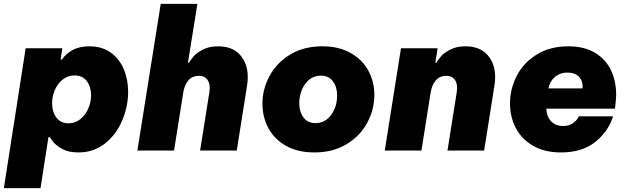

<svg xmlns="http://www.w3.org/2000/svg" viewBox="-32 -780 3248 995"><path d="M-12 195 101 -530H291L282 -472H290Q307 -500 343 -520Q379 -540 431 -540Q497 -540 542 -507.5Q587 -475 609.5 -421.5Q632 -368 632 -304Q632 -228 601 -155Q570 -82 511.5 -36Q453 10 374 10Q319 10 281.5 -13Q244 -36 227 -69H219L178 195ZM323 -141Q358 -141 384.5 -162.5Q411 -184 425.5 -217.5Q440 -251 440 -286Q440 -330 418 -359.5Q396 -389 354 -389Q319 -389 292.5 -367.5Q266 -346 252 -313Q238 -280 238 -245Q238 -201 260 -171Q282 -141 323 -141Z M680 0 801 -760H991L942 -455H947Q960 -475 973 -490Q986 -505 1018.5 -522.5Q1051 -540 1098 -540Q1173 -540 1212.5 -495Q1252 -450 1252 -381Q1252 -362 1249 -341L1195 0H1005L1053 -302Q1055 -316 1055 -324Q1055 -352 1041 -369.5Q1027 -387 999 -387Q964 -387 944 -363Q924 -339 918 -302L870 0Z M1328 -243Q1328 -318 1365 -386.5Q1402 -455 1472 -497.5Q1542 -540 1638 -540Q1724 -540 1785 -505.5Q1846 -471 1877 -413.5Q1908 -356 1908 -288Q1908 -212 1871 -143.5Q1834 -75 1763.5 -32.5Q1693 10 1598 10Q1511 10 1450 -24.5Q1389 -59 1358.5 -116.5Q1328 -174 1328 -243ZM1715 -286Q1715 -330 1693 -359Q1671 -388 1631 -388Q1581 -388 1550 -345.5Q1519 -303 1519 -244Q1519 -200 1541 -171Q1563 -142 1603 -142Q1653 -142 1684 -184.5Q1715 -227 1715 -286Z M1962 0 2046 -530H2236L2224 -455H2229Q2242 -475 2255 -490Q2268 -505 2300.5 -522.5Q2333 -540 2380 -540Q2455 -540 2494.5 -495Q2534 -450 2534 -381Q2534 -362 2531 -341L2477 0H2287L2335 -302Q2337 -316 2337 -324Q2337 -352 2323 -369.5Q2309 -387 2281 -387Q2246 -387 2226 -363Q2206 -339 2200 -302L2152 0Z M2611 -244Q2611 -319 2646 -387Q2681 -455 2749.5 -497.5Q2818 -540 2914 -540Q2996 -540 3051.5 -506.5Q3107 -473 3134 -416.5Q3161 -360 3161 -291Q3161 -268 3158 -245L3155 -217H2799Q2801 -176 2824 -151.5Q2847 -127 2886 -127Q2916 -127 2937 -141.5Q2958 -156 2968 -177H3145Q3121 -99 3053 -44.5Q2985 10 2876 10Q2789 10 2729 -25.5Q2669 -61 2640 -118.5Q2611 -176 2611 -244ZM2987 -322Q2990 -359 2969 -381.5Q2948 -404 2908 -404Q2871 -404 2844.5 -382Q2818 -360 2810 -322Z"/></svg>

Font: Be Vietnam Black
Style: Italic
Weight: 900
Italic angle: -9°
Designer: Lam Bao; Tony Le; Vietanh Nguyen
Foundry: Yellow Type Foundry
Version: Version 5.000